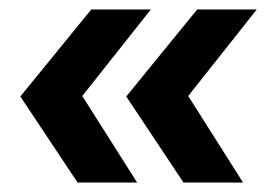

<svg xmlns="http://www.w3.org/2000/svg" viewBox="-20 -471 569 406"><path d="M144 -85 23 -267 173 -451H299L154 -268L270 -85ZM368 -85 247 -267 397 -451H523L378 -268L494 -85Z"/></svg>

Font: Muli ExtraBold
Style: Italic
Weight: 800
Italic angle: -4.541°
Designer: Vernon Adams
Foundry: Vernon Adams
Version: Version 2.000